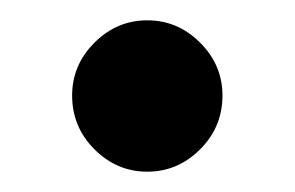

<svg xmlns="http://www.w3.org/2000/svg" viewBox="-20 -366 290 189"><path d="M125 -197Q95 -197 73 -219Q51 -241 51 -272Q51 -302 73 -324Q95 -346 125 -346Q155 -346 177 -324Q199 -302 199 -272Q199 -241 177 -219Q155 -197 125 -197Z"/></svg>

Font: Spectral
Style: Bold
Weight: 700
Designer: Jean-Baptiste Levee
Foundry: Production Type
Version: Version 2.001